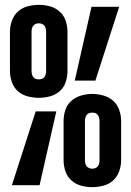

<svg xmlns="http://www.w3.org/2000/svg" viewBox="-20 -763 540 791"><path d="M140 -360Q117 -360 94 -366Q71 -372 54 -387Q37 -402 29 -424.5Q21 -447 21 -470V-632Q21 -655 29 -677.5Q37 -700 54 -715.5Q71 -731 94 -737Q117 -743 140 -743Q163 -743 185.5 -737Q208 -731 225.5 -715.5Q243 -700 250.5 -677.5Q258 -655 258 -632V-470Q258 -447 250.5 -424.5Q243 -402 225.5 -387Q208 -372 185.5 -366Q163 -360 140 -360ZM288 -431 357 -735H471L373 -431ZM140 -436Q146 -436 152.5 -438Q159 -440 163 -445.5Q167 -451 168.5 -457.5Q170 -464 170 -470V-632Q170 -639 168.5 -645.5Q167 -652 163 -657Q159 -662 152.5 -664.5Q146 -667 140 -667Q133 -667 127 -664.5Q121 -662 117 -657Q113 -652 111.5 -645.5Q110 -639 110 -632V-470Q110 -464 111.5 -457.5Q113 -451 117 -445.5Q121 -440 127 -438Q133 -436 140 -436ZM360 8Q337 8 314.5 2Q292 -4 274.5 -19.5Q257 -35 249.5 -57.5Q242 -80 242 -103V-265Q242 -288 249.5 -310.5Q257 -333 274.5 -348Q292 -363 314.5 -369.5Q337 -376 360 -376Q383 -376 406 -369.5Q429 -363 446 -348Q463 -333 471 -310.5Q479 -288 479 -265V-103Q479 -80 471 -57.5Q463 -35 446 -19.5Q429 -4 406 2Q383 8 360 8ZM29 0 127 -304H212L143 0ZM360 -68Q367 -68 373 -70.5Q379 -73 383 -78Q387 -83 388.5 -89.5Q390 -96 390 -103V-265Q390 -271 388.5 -277.5Q387 -284 383 -289.5Q379 -295 373 -297Q367 -299 360 -299Q354 -299 347.5 -297Q341 -295 337 -289.5Q333 -284 331.5 -277.5Q330 -271 330 -265V-103Q330 -96 331.5 -89.5Q333 -83 337 -78Q341 -73 347.5 -70.5Q354 -68 360 -68Z"/></svg>

Font: Iosevka Term
Style: Bold
Weight: 700
Monospace: yes
Designer: Belleve Invis
Foundry: Belleve Invis
Version: Version 30.0.1